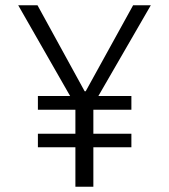

<svg xmlns="http://www.w3.org/2000/svg" viewBox="-20 -707 640 727"><path d="M551 -687 352.5 -343.5H477.5V-291.5H333.5V-200.5H477.5V-149.5H333.5V0H265.5V-149.5H123.5V-200.5H265.5V-291.5H123.5V-343.5H245.5L49 -687H122L300.5 -361.5H304.5L484 -687Z"/></svg>

Font: Fira Code Light Light
Style: Regular
Weight: 300
Monospace: yes
Version: Version 5.002